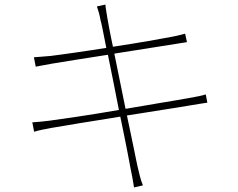

<svg xmlns="http://www.w3.org/2000/svg" viewBox="-20 -789 1040 838"><path d="M885 -341Q874 -339 856 -336.5Q838 -334 810 -329Q787 -325 756 -320Q725 -315 689 -309.5Q653 -304 613.5 -297.5Q574 -291 534 -285Q543 -242 551 -204Q559 -166 565 -136.5Q571 -107 575 -87.5Q579 -68 580 -64Q585 -43 590.5 -20.5Q596 2 604 20L565 29Q561 6 557.5 -15Q554 -36 549 -58Q548 -63 544.5 -82.5Q541 -102 535 -132Q529 -162 521.5 -200Q514 -238 505 -280Q458 -272 413 -265Q368 -258 328.5 -251.5Q289 -245 257.5 -239.5Q226 -234 206 -231Q180 -226 162.5 -222.5Q145 -219 129 -214L121 -255Q137 -256 157.5 -258Q178 -260 194 -262Q214 -265 246.5 -269.5Q279 -274 319.5 -280Q360 -286 406 -293.5Q452 -301 499 -309Q487 -371 474.5 -433.5Q462 -496 451 -550Q374 -538 307.5 -527.5Q241 -517 206 -511Q183 -507 165 -503.5Q147 -500 136 -498L128 -539Q142 -540 160 -541.5Q178 -543 202 -545Q218 -547 244 -550.5Q270 -554 301.5 -558.5Q333 -563 369.5 -568.5Q406 -574 444 -580Q434 -631 427.5 -663Q421 -695 419 -700Q416 -717 412 -732Q408 -747 403 -761L440 -769Q441 -755 444 -739Q447 -723 449 -708Q450 -703 456 -669.5Q462 -636 473 -585Q513 -591 553 -597.5Q593 -604 628 -610Q663 -616 691.5 -621.5Q720 -627 738 -630Q758 -634 769 -637Q780 -640 788 -642L796 -605Q790 -604 776 -602Q762 -600 745 -597L479 -555L528 -314Q570 -321 610.5 -328Q651 -335 687 -341Q723 -347 753 -352Q783 -357 804 -361Q833 -366 849.5 -369.5Q866 -373 878 -377Z"/></svg>

Font: SpoqaHanSans
Style: Thin
Weight: 250
Designer: [Spoqa Han Sans] Dong-huui Kim \uAE40 \uB3D9 \uD718   [Noto Sans] Ryoko NISHIZUKA \u897F \u585A \u6DBC \u5B50  (kana & i
Foundry: Spoqa (http://bi.spoqa.com)
Version: Version 1.004;PS 1.004;hotconv 1.0.82;makeotf.lib2.5.63406